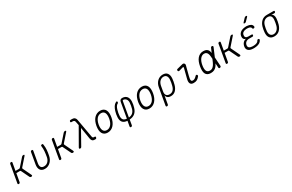

<svg xmlns="http://www.w3.org/2000/svg" viewBox="254 -2698 7292 4790"><g transform="rotate(-30 3900.0 -302.5)"><path d="M54 10Q37 10 31 2Q25 -6 28 -22L116 -528Q119 -544 128.5 -552Q138 -560 155 -560Q171 -560 177.5 -552Q184 -544 181 -528L143 -314H246Q255 -314 262 -317.5Q269 -321 276 -328L463 -540Q472 -550 483 -555Q494 -560 506 -560Q532 -560 535.5 -550Q539 -540 520 -519L329 -302Q323 -295 321.5 -288Q320 -281 324 -274L439 -33Q449 -11 441 -0.5Q433 10 408 10Q395 10 386.5 4.5Q378 -1 372 -11L260 -243Q256 -250 250.5 -253.5Q245 -257 237 -257H134L92 -22Q89 -6 79.5 2Q70 10 54 10Z M714 -528Q717 -544 726.5 -552Q736 -560 753 -560Q769 -560 775.5 -552Q782 -544 779 -528L722 -204Q716 -171 718 -144Q720 -117 731 -97Q742 -77 763.5 -66Q785 -55 820 -55Q858 -55 887.5 -69Q917 -83 939 -107Q961 -131 974.5 -161Q988 -191 994 -224Q1001 -266 1006.5 -303.5Q1012 -341 1015 -377.5Q1018 -414 1017 -450.5Q1016 -487 1011 -528Q1011 -530 1010.5 -532.5Q1010 -535 1011 -537Q1014 -550 1026 -555Q1038 -560 1049 -560Q1058 -560 1062.5 -557.5Q1067 -555 1069.5 -550.5Q1072 -546 1073 -540.5Q1074 -535 1075 -528Q1082 -488 1082.5 -451Q1083 -414 1080.5 -377Q1078 -340 1072 -302.5Q1066 -265 1058 -224Q1050 -178 1029 -136Q1008 -94 976 -61.5Q944 -29 902 -9.5Q860 10 808 10Q760 10 727.5 -6.5Q695 -23 677 -51.5Q659 -80 654 -119Q649 -158 657 -204Z M1254 10Q1237 10 1231 2Q1225 -6 1228 -22L1316 -528Q1319 -544 1328.5 -552Q1338 -560 1355 -560Q1371 -560 1377.5 -552Q1384 -544 1381 -528L1343 -314H1446Q1455 -314 1462 -317.5Q1469 -321 1476 -328L1663 -540Q1672 -550 1683 -555Q1694 -560 1706 -560Q1732 -560 1735.5 -550Q1739 -540 1720 -519L1529 -302Q1523 -295 1521.5 -288Q1520 -281 1524 -274L1639 -33Q1649 -11 1641 -0.5Q1633 10 1608 10Q1595 10 1586.5 4.5Q1578 -1 1572 -11L1460 -243Q1456 -250 1450.5 -253.5Q1445 -257 1437 -257H1334L1292 -22Q1289 -6 1279.5 2Q1270 10 1254 10Z M1862 -12Q1857 -1 1847.5 4.5Q1838 10 1826 10Q1803 10 1797.5 -0.5Q1792 -11 1804 -33L2080 -515L2057 -627Q2052 -651 2034.5 -661Q2017 -671 1992 -671H1962Q1947 -671 1941 -678.5Q1935 -686 1937 -701Q1940 -716 1948.5 -723Q1957 -730 1973 -730H2015Q2060 -730 2087 -706Q2114 -682 2121 -640L2214 -114Q2219 -85 2229.5 -75Q2240 -65 2261 -65H2276Q2293 -65 2299.5 -57Q2306 -49 2302 -32Q2300 -16 2290.5 -8Q2281 0 2265 0H2248Q2203 0 2179.5 -22Q2156 -44 2148 -92L2094 -425Z M2618 10Q2565 10 2528.5 -10.5Q2492 -31 2471.5 -68.5Q2451 -106 2446.5 -158.5Q2442 -211 2453 -275Q2465 -340 2487.5 -392.5Q2510 -445 2544 -482Q2578 -519 2622.5 -539.5Q2667 -560 2720 -560Q2774 -560 2810.5 -539.5Q2847 -519 2867 -482Q2887 -445 2891 -393Q2895 -341 2884 -277Q2873 -212 2849.5 -159Q2826 -106 2792 -68.5Q2758 -31 2714.5 -10.5Q2671 10 2618 10ZM2630 -55Q2666 -55 2697 -70.5Q2728 -86 2752.5 -115Q2777 -144 2794 -185.5Q2811 -227 2820 -277Q2828 -327 2826 -367Q2824 -407 2810.5 -435.5Q2797 -464 2772 -479.5Q2747 -495 2709 -495Q2671 -495 2639.5 -479.5Q2608 -464 2584 -435Q2560 -406 2543 -365.5Q2526 -325 2517 -275Q2509 -225 2511.5 -184.5Q2514 -144 2528 -115Q2542 -86 2567.5 -70.5Q2593 -55 2630 -55Z M3188 180Q3171 180 3165 170.5Q3159 161 3162 146L3188 0Q3095 -6 3053.5 -55.5Q3012 -105 3016 -197Q3018 -237 3025.5 -281.5Q3033 -326 3046 -366Q3065 -428 3095 -476Q3125 -524 3169 -546Q3179 -553 3188 -554Q3197 -555 3202.5 -551Q3208 -547 3210 -538Q3212 -529 3209 -516Q3207 -510 3203.5 -504.5Q3200 -499 3192 -495Q3163 -482 3142 -447.5Q3121 -413 3108 -368Q3095 -327 3087 -281.5Q3079 -236 3077 -196Q3074 -129 3103.5 -93.5Q3133 -58 3201 -53L3278 -493Q3284 -527 3304 -544Q3324 -561 3358 -560Q3402 -559 3434 -544.5Q3466 -530 3486.5 -504Q3507 -478 3516 -443Q3525 -408 3524 -366Q3522 -326 3514.5 -281.5Q3507 -237 3494 -197Q3466 -104 3406.5 -55Q3347 -6 3252 0L3227 146Q3224 163 3214.5 171.5Q3205 180 3188 180ZM3335 -490 3259 -53Q3326 -58 3369 -93.5Q3412 -129 3433 -196Q3445 -236 3452.5 -281.5Q3460 -327 3463 -368Q3466 -427 3436 -465Q3406 -503 3355 -506Q3346 -506 3341.5 -502.5Q3337 -499 3335 -490Z M3818 10Q3765 10 3728.5 -10.5Q3692 -31 3671.5 -68.5Q3651 -106 3646.5 -158.5Q3642 -211 3653 -275Q3665 -340 3687.5 -392.5Q3710 -445 3744 -482Q3778 -519 3822.5 -539.5Q3867 -560 3920 -560Q3974 -560 4010.5 -539.5Q4047 -519 4067 -482Q4087 -445 4091 -393Q4095 -341 4084 -277Q4073 -212 4049.5 -159Q4026 -106 3992 -68.5Q3958 -31 3914.5 -10.5Q3871 10 3818 10ZM3830 -55Q3866 -55 3897 -70.5Q3928 -86 3952.5 -115Q3977 -144 3994 -185.5Q4011 -227 4020 -277Q4028 -327 4026 -367Q4024 -407 4010.5 -435.5Q3997 -464 3972 -479.5Q3947 -495 3909 -495Q3871 -495 3839.5 -479.5Q3808 -464 3784 -435Q3760 -406 3743 -365.5Q3726 -325 3717 -275Q3709 -225 3711.5 -184.5Q3714 -144 3728 -115Q3742 -86 3767.5 -70.5Q3793 -55 3830 -55Z M4224 180Q4208 180 4202 172Q4196 164 4198 148L4284 -339Q4293 -388 4314.5 -428.5Q4336 -469 4367 -498.5Q4398 -528 4437.5 -544Q4477 -560 4522 -560Q4612 -560 4651.5 -505Q4691 -450 4684 -359Q4680 -318 4673 -275.5Q4666 -233 4654 -192Q4629 -99 4575 -44.5Q4521 10 4438 10Q4379 10 4344.5 -17Q4310 -44 4305 -91L4263 148Q4260 164 4250.5 172Q4241 180 4224 180ZM4431 -46Q4494 -46 4532.5 -84.5Q4571 -123 4590 -194Q4601 -234 4608.5 -275.5Q4616 -317 4619 -357Q4624 -424 4598 -464Q4572 -504 4511 -504Q4481 -504 4454 -491.5Q4427 -479 4405.5 -457.5Q4384 -436 4369.5 -405Q4355 -374 4348 -337L4323 -194Q4310 -123 4338.5 -84.5Q4367 -46 4431 -46Z M4932 -433Q4917 -430 4907 -436Q4897 -442 4894 -458Q4891 -475 4897 -484.5Q4903 -494 4920 -498L5072 -537Q5092 -542 5106.5 -539Q5121 -536 5130.5 -526.5Q5140 -517 5143.5 -503.5Q5147 -490 5143 -473L5074 -206Q5063 -163 5059 -134Q5055 -105 5059 -87.5Q5063 -70 5074.5 -62.5Q5086 -55 5108 -55Q5140 -55 5167 -73.5Q5194 -92 5219 -120Q5230 -132 5242 -133Q5254 -134 5263 -126Q5273 -119 5274 -104Q5275 -89 5265 -78Q5247 -56 5229.5 -39Q5212 -22 5192 -11.5Q5172 -1 5148.5 4.5Q5125 10 5094 10Q5062 10 5039 0.5Q5016 -9 5002.5 -29.5Q4989 -50 4987 -81.5Q4985 -113 4996 -157L5069 -443Q5072 -456 5065 -462Q5058 -468 5047 -465Z M5881 -32Q5882 -15 5874 -5Q5866 5 5849 9Q5832 12 5823 6Q5814 0 5813 -16L5805 -142Q5784 -98 5757 -66Q5728 -30 5688 -10Q5648 10 5588 10Q5532 10 5496.5 -10Q5461 -30 5443.5 -66.5Q5426 -103 5424.5 -154.5Q5423 -206 5434 -270Q5445 -334 5466 -387Q5487 -440 5518.5 -478.5Q5550 -517 5592.5 -538.5Q5635 -560 5689 -560Q5749 -560 5782 -541Q5815 -522 5832 -489Q5848 -458 5853 -415L5904 -534Q5911 -550 5922 -556Q5933 -562 5949 -559Q5965 -555 5969.5 -545Q5974 -535 5967 -518L5865 -279ZM5796 -280V-283Q5793 -324 5789 -362Q5785 -400 5773.5 -429.5Q5762 -459 5739.5 -477Q5717 -495 5677 -495Q5645 -495 5616 -479Q5587 -463 5564 -433.5Q5541 -404 5524.5 -362.5Q5508 -321 5499 -270Q5490 -219 5491 -179Q5492 -139 5503.5 -111.5Q5515 -84 5539.5 -69.5Q5564 -55 5600 -55Q5639 -55 5668 -74Q5697 -93 5719 -124.5Q5741 -156 5759 -195.5Q5777 -235 5794 -275Z M6054 10Q6037 10 6031 2Q6025 -6 6028 -22L6116 -528Q6119 -544 6128.5 -552Q6138 -560 6155 -560Q6171 -560 6177.5 -552Q6184 -544 6181 -528L6143 -314H6246Q6255 -314 6262 -317.5Q6269 -321 6276 -328L6463 -540Q6472 -550 6483 -555Q6494 -560 6506 -560Q6532 -560 6535.5 -550Q6539 -540 6520 -519L6329 -302Q6323 -295 6321.5 -288Q6320 -281 6324 -274L6439 -33Q6449 -11 6441 -0.5Q6433 10 6408 10Q6395 10 6386.5 4.5Q6378 -1 6372 -11L6260 -243Q6256 -250 6250.5 -253.5Q6245 -257 6237 -257H6134L6092 -22Q6089 -6 6079.5 2Q6070 10 6054 10Z M7102 -463Q7104 -454 7102 -446Q7100 -438 7094.5 -432.5Q7089 -427 7080 -424Q7071 -421 7060 -421Q7055 -421 7051.5 -422.5Q7048 -424 7045 -426Q7042 -428 7040 -432.5Q7038 -437 7037 -442Q7034 -469 7008.5 -484Q6983 -499 6941 -501Q6930 -502 6918 -502Q6906 -502 6895 -501Q6841 -498 6806.5 -474Q6772 -450 6765 -405Q6757 -363 6778.5 -338.5Q6800 -314 6850 -314H6945Q6960 -314 6965.5 -307Q6971 -300 6968 -286Q6966 -271 6957.5 -264Q6949 -257 6935 -257H6839Q6784 -257 6748 -228.5Q6712 -200 6704 -151Q6695 -104 6723 -78Q6751 -52 6806 -49Q6821 -48 6836 -48Q6851 -48 6866 -49Q6915 -52 6948 -68Q6981 -84 6994 -113Q6997 -119 7000.5 -123Q7004 -127 7007 -129.5Q7010 -132 7014.5 -133.5Q7019 -135 7023 -135Q7035 -135 7043 -132Q7051 -129 7054.5 -123Q7058 -117 7057.5 -109.5Q7057 -102 7052 -92Q7030 -46 6979 -20Q6928 6 6856 9Q6841 10 6825.5 10Q6810 10 6796 9Q6753 7 6720.5 -4.5Q6688 -16 6667.5 -36.5Q6647 -57 6639 -85.5Q6631 -114 6638 -151Q6649 -211 6686 -250Q6723 -289 6776 -294Q6733 -298 6712 -331Q6691 -364 6699 -412Q6705 -447 6722.5 -473Q6740 -499 6766.5 -517.5Q6793 -536 6828.5 -546Q6864 -556 6905 -559Q6916 -560 6928 -560Q6940 -560 6951 -559Q7016 -554 7055.5 -530.5Q7095 -507 7102 -463ZM6981 -663Q6971 -653 6961.5 -649Q6952 -645 6940 -645Q6917 -645 6914 -654Q6911 -663 6928 -682L7006 -765Q7016 -775 7026 -780Q7036 -785 7049 -785Q7074 -785 7077.5 -775Q7081 -765 7062 -746Z M7702 -492H7612Q7654 -481 7670.5 -444Q7687 -407 7683 -353Q7680 -313 7672.5 -273Q7665 -233 7654 -194Q7628 -102 7568 -46Q7508 10 7417 10Q7371 10 7338.5 -4.5Q7306 -19 7285.5 -45.5Q7265 -72 7257 -109.5Q7249 -147 7252 -194Q7254 -233 7261.5 -273Q7269 -313 7280 -353Q7306 -441 7366.5 -495.5Q7427 -550 7517 -550H7713Q7727 -550 7733 -542.5Q7739 -535 7736 -521Q7733 -507 7724.5 -499.5Q7716 -492 7702 -492ZM7427 -47Q7455 -47 7480 -57Q7505 -67 7526.5 -86.5Q7548 -106 7564 -133Q7580 -160 7590 -194Q7600 -233 7607.5 -273Q7615 -313 7618 -353Q7623 -420 7597 -456.5Q7571 -493 7507 -493Q7452 -493 7408 -457.5Q7364 -422 7345 -353Q7334 -313 7326.5 -273Q7319 -233 7316 -194Q7312 -124 7342 -85.5Q7372 -47 7427 -47Z"/></g></svg>

Font: Maple Mono NL ExtraLight
Style: Italic
Weight: 275
Italic angle: -10°
Monospace: yes
Designer: subframe7536
Version: Version 7.000